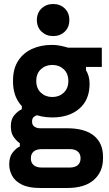

<svg xmlns="http://www.w3.org/2000/svg" viewBox="-20 -734 544 958"><path d="M179 204Q123 204 89 187Q55 170 40.5 143Q26 116 26 86Q26 48 44 26Q62 4 79 -3V-19Q63 -30 48.5 -50Q34 -70 34 -104Q34 -139 51.5 -159.5Q69 -180 89 -189V-205L169 -160Q158 -158 149 -151Q140 -144 140 -127Q140 -110 152 -102Q164 -94 180 -94H315Q403 -94 448.5 -57Q494 -20 494 48V56Q494 123 448.5 163.5Q403 204 315 204ZM327 102Q354 102 368 90Q382 78 382 56Q382 34 368 22Q354 10 327 10H189Q162 10 148 22Q134 34 134 56Q134 78 148 90Q162 102 189 102ZM321 -330Q321 -367 298 -388.5Q275 -410 241 -410Q207 -410 184 -388.5Q161 -367 161 -330Q161 -293 184 -271.5Q207 -250 241 -250Q275 -250 298 -271.5Q321 -293 321 -330ZM45 -328V-332Q45 -391 70.5 -430.5Q96 -470 140 -490Q184 -510 239 -510Q262 -510 283 -505.5Q304 -501 320 -496H488V-400H409V-384Q417 -371 422 -354Q427 -337 427 -316Q427 -236 376 -192Q325 -148 241 -148Q185 -148 140.5 -168Q96 -188 70.5 -228.5Q45 -269 45 -328ZM164 -634Q164 -670 187.5 -692Q211 -714 245 -714Q280 -714 303 -692Q326 -670 326 -634Q326 -598 303 -576Q280 -554 245 -554Q211 -554 187.5 -576Q164 -598 164 -634Z"/></svg>

Font: Space Grotesk Frontify
Style: Bold
Weight: 700
Designer: Florian Karsten
Version: Version 2.000